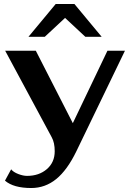

<svg xmlns="http://www.w3.org/2000/svg" viewBox="-20 -745 654 965"><path d="M5 163 36 106Q47 120 71.5 129.5Q96 139 116 139Q176 139 215.5 105Q255 71 255 15Q255 -28 240 -55L6 -490H160L346 -126L520 -490H608L364 15Q318 110 262.5 155Q207 200 137 200Q48 200 5 163ZM260 -725H354L491 -560H409L307 -655L205 -560H123Z"/></svg>

Font: Fahkwang
Style: Bold
Weight: 700
Designer: Suppakit Chalermlarp | Katatrad Co.,Ltd.
Foundry: Cadson Demak Co.,Ltd.
Version: Version 1.000; ttfautohint (v1.6)